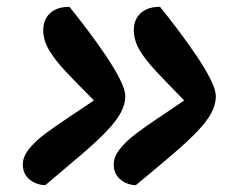

<svg xmlns="http://www.w3.org/2000/svg" viewBox="-20 -580 701 564"><path d="M184 -560Q210 -528 238.5 -490Q267 -452 292 -415Q317 -378 332.5 -347Q348 -316 348 -297Q348 -273 334.5 -248.5Q321 -224 293.5 -195Q266 -166 221 -127.5Q176 -89 113 -36Q99 -36 83.5 -42.5Q68 -49 57.5 -62.5Q47 -76 47 -97Q47 -119 64.5 -141.5Q82 -164 112 -186.5Q142 -209 179 -233.5Q216 -258 256 -285Q207 -334 174 -369Q141 -404 124 -433Q107 -462 107 -492Q107 -512 116 -527.5Q125 -543 142 -551.5Q159 -560 184 -560ZM450 -560Q476 -528 504.5 -490Q533 -452 558 -415Q583 -378 598.5 -347Q614 -316 614 -297Q614 -273 601 -248.5Q588 -224 560.5 -195Q533 -166 488 -127.5Q443 -89 379 -36Q365 -36 350 -42.5Q335 -49 324.5 -62.5Q314 -76 314 -97Q314 -119 331.5 -141.5Q349 -164 378.5 -186.5Q408 -209 445 -233.5Q482 -258 521 -285Q473 -334 440 -369Q407 -404 390 -433Q373 -462 373 -492Q373 -512 382 -527.5Q391 -543 408 -551.5Q425 -560 450 -560Z"/></svg>

Font: Lemonada Medium
Style: Regular
Weight: 500
Designer: Mohamed Gaber (Arabic), Eduardo Tunni (Latin)
Foundry: Kief Type Foundry
Version: Version 4.004; ttfautohint (v1.8.2)